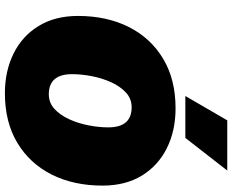

<svg xmlns="http://www.w3.org/2000/svg" viewBox="-100 -816 926 765"><g transform="rotate(90 362.5 -433.0)"><path d="M351 10Q263 10 193 -24.5Q123 -59 83 -124.5Q43 -190 43 -281Q43 -396 87 -483.5Q131 -571 213.5 -620.5Q296 -670 411 -670Q500 -670 569.5 -635.5Q639 -601 679 -536Q719 -471 719 -379Q719 -264 675 -176.5Q631 -89 548.5 -39.5Q466 10 351 10ZM355 -165Q389 -165 413.5 -187.5Q438 -210 454.5 -246Q471 -282 479 -323.5Q487 -365 487 -402Q487 -495 407 -495Q373 -495 348.5 -472.5Q324 -450 307.5 -414Q291 -378 283 -336.5Q275 -295 275 -258Q275 -165 355 -165ZM459 -876H659L529 -709H362Z"/></g></svg>

Font: Work Sans Black
Style: Italic
Weight: 900
Italic angle: -13°
Designer: Wei Huang
Foundry: Wei Huang
Version: Version 2.009; ttfautohint (v1.8.3)